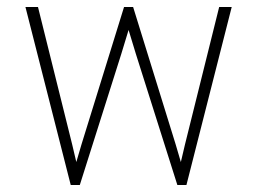

<svg xmlns="http://www.w3.org/2000/svg" viewBox="-20 -531 738 551"><path d="M53 -511H89L187 -117L199 -66L214 -117L336 -511H362L484 -117L499 -66L511 -117L609 -511H645L515 0H489L370 -376L349 -445L328 -376L209 0H183Z"/></svg>

Font: Overpass Thin
Style: Regular
Weight: 100
Designer: Delve Withrington, Thomas Jockin
Foundry: Delve Fonts
Version: Version 3.000;DELV;Overpass